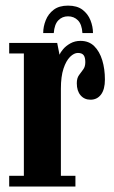

<svg xmlns="http://www.w3.org/2000/svg" viewBox="-20 -680 417 700"><path d="M13.5 0V-39H67V-485H13.5V-523.5H188.5L197 -480.5Q200 -488.5 210 -500.5Q220 -512.5 236.5 -521.8Q253 -531 273.5 -531Q304 -531 323.5 -511.8Q343 -492.5 352.8 -460.5Q362.5 -428.5 362.5 -390Q362.5 -354 348.2 -335.2Q334 -316.5 310 -316.5Q287.5 -316.5 273.8 -332.5Q260 -348.5 260 -376.5Q260 -395 268 -406Q276 -417 283.5 -427Q291 -437 291 -453.5Q291 -471 284.8 -479Q278.5 -487 264 -487Q250 -487 235.5 -472.8Q221 -458.5 211.5 -429.8Q202 -401 202 -356.5V-39H255V0ZM228 -659.5Q261 -659.5 280.8 -644.5Q300.5 -629.5 309.8 -606.2Q319 -583 319 -559.5H280.5Q278.5 -591.5 264 -606Q249.5 -620.5 228 -620.5Q207 -620.5 192.8 -606Q178.5 -591.5 176 -559.5H137.5Q137.5 -583 146.8 -606.2Q156 -629.5 175.8 -644.5Q195.5 -659.5 228 -659.5Z"/></svg>

Font: Imbue Thin 10pt ExtraBold
Style: Regular
Weight: 800
Version: Version 1.102